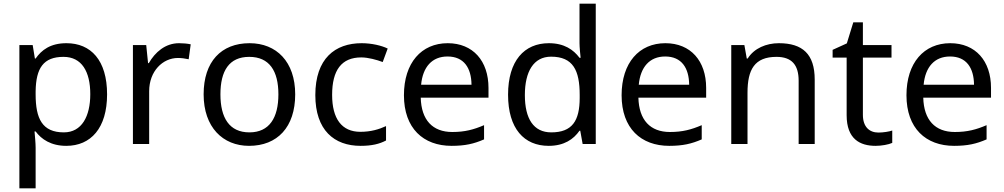

<svg xmlns="http://www.w3.org/2000/svg" viewBox="-20 -780 5439 1040"><path d="M340 -546C253 -546 205 -509 173 -463H169L157 -536H85V240H173V20C173 -5 169 -45 167 -68H173C204 -26 256 10 339 10C472 10 560 -86 560 -269C560 -454 472 -546 340 -546ZM324 -472C423 -472 469 -392 469 -270C469 -150 423 -63 326 -63C209 -63 173 -137 173 -269V-286C175 -411 215 -472 324 -472Z M950 -546C875 -546 820 -497 786 -438H782L772 -536H700V0H788V-286C788 -394 861 -466 944 -466C962 -466 985 -463 1002 -459L1013 -540C995 -544 970 -546 950 -546Z M1579 -269C1579 -446 1477 -546 1332 -546C1178 -546 1083 -446 1083 -269C1083 -91 1187 10 1329 10C1482 10 1579 -91 1579 -269ZM1174 -269C1174 -396 1221 -472 1330 -472C1439 -472 1488 -396 1488 -269C1488 -142 1439 -63 1331 -63C1222 -63 1174 -142 1174 -269Z M1933 10C1994 10 2035 0 2071 -19V-97C2034 -80 1990 -66 1932 -66C1831 -66 1779 -137 1779 -266C1779 -400 1830 -469 1937 -469C1974 -469 2021 -456 2053 -444L2080 -517C2048 -533 1993 -546 1939 -546C1795 -546 1688 -463 1688 -265C1688 -75 1790 10 1933 10Z M2405 -546C2263 -546 2168 -440 2168 -264C2168 -85 2273 10 2426 10C2499 10 2547 -1 2602 -25V-102C2546 -78 2498 -65 2430 -65C2323 -65 2262 -130 2259 -251H2626V-304C2626 -450 2542 -546 2405 -546ZM2404 -474C2493 -474 2533 -412 2534 -321H2261C2270 -417 2320 -474 2404 -474Z M2952 10C3036 10 3087 -26 3119 -72H3123L3136 0H3207V-760H3119V-546C3119 -526 3123 -484 3125 -467H3119C3086 -511 3036 -546 2953 -546C2820 -546 2732 -451 2732 -267C2732 -83 2819 10 2952 10ZM2966 -63C2870 -63 2823 -137 2823 -265C2823 -392 2870 -473 2965 -473C3084 -473 3120 -399 3120 -266V-250C3120 -125 3079 -63 2966 -63Z M3584 -546C3442 -546 3347 -440 3347 -264C3347 -85 3452 10 3605 10C3678 10 3726 -1 3781 -25V-102C3725 -78 3677 -65 3609 -65C3502 -65 3441 -130 3438 -251H3805V-304C3805 -450 3721 -546 3584 -546ZM3583 -474C3672 -474 3712 -412 3713 -321H3440C3449 -417 3499 -474 3583 -474Z M4199 -546C4131 -546 4065 -519 4030 -463H4025L4012 -536H3941V0H4029V-278C4029 -403 4067 -472 4186 -472C4268 -472 4306 -429 4306 -343V0H4393V-349C4393 -487 4327 -546 4199 -546Z M4738 -62C4689 -62 4654 -93 4654 -158V-468H4809V-536H4654V-659H4602L4567 -545L4490 -510V-468H4566V-156C4566 -26 4639 10 4723 10C4755 10 4794 3 4813 -6V-73C4796 -67 4764 -62 4738 -62Z M5127 -546C4985 -546 4890 -440 4890 -264C4890 -85 4995 10 5148 10C5221 10 5269 -1 5324 -25V-102C5268 -78 5220 -65 5152 -65C5045 -65 4984 -130 4981 -251H5348V-304C5348 -450 5264 -546 5127 -546ZM5126 -474C5215 -474 5255 -412 5256 -321H4983C4992 -417 5042 -474 5126 -474Z"/></svg>

Font: Noto Sans Mro
Style: Regular
Weight: 400
Designer: Monotype Design Team
Foundry: Monotype Imaging Inc.
Version: Version 2.001